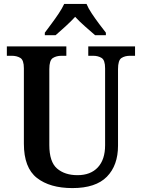

<svg xmlns="http://www.w3.org/2000/svg" viewBox="-20 -951 725 981"><path d="M350 10Q235 10 168.5 -42Q102 -94 102 -217V-602Q102 -644 84 -655Q66 -666 40 -666H15V-714H319V-666H294Q268 -666 250 -654.5Q232 -643 232 -598V-210Q232 -124 271.5 -90Q311 -56 376 -56Q443 -56 480 -96Q517 -136 517 -209V-602Q517 -644 499 -655Q481 -666 456 -666H431V-714H670V-666H644Q618 -666 600.5 -654.5Q583 -643 583 -598V-207Q583 -106 526 -48Q469 10 350 10ZM209 -784Q223 -803 242.5 -829Q262 -855 280 -882Q298 -909 308 -931H422Q431 -909 449 -882Q467 -855 486.5 -829Q506 -803 521 -784V-771H466Q444 -790 414.5 -816Q385 -842 364 -865Q343 -842 314.5 -816Q286 -790 264 -771H209Z"/></svg>

Font: Noto Serif Tamil SemiCondensed SemiBold
Style: Italic
Weight: 600
Width: 4
Italic angle: -12°
Designer: Indian Type Foundry, Tom Grace, and the Monotype Design Team
Foundry: Monotype Imaging Inc.
Version: Version 2.003; ttfautohint (v1.8.4.7-5d5b)